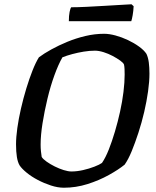

<svg xmlns="http://www.w3.org/2000/svg" viewBox="-20 -878 728 898"><path d="M279 0Q250 0 218 -10.5Q186 -21 156.5 -36.5Q127 -52 104.5 -70.5Q82 -89 72 -104Q63 -119 59 -143.5Q55 -168 55 -203Q55 -236 61 -279Q67 -322 78 -370Q89 -418 103 -464Q117 -510 132 -548Q147 -586 162 -610Q186 -628 220.5 -647Q255 -666 295 -682.5Q335 -699 379 -709.5Q423 -720 467 -720Q491 -720 520.5 -712Q550 -704 578.5 -690.5Q607 -677 630.5 -660Q654 -643 665 -626Q673 -609 676 -585.5Q679 -562 679 -534Q679 -497 672.5 -450.5Q666 -404 654.5 -354.5Q643 -305 627.5 -257.5Q612 -210 596 -171Q580 -132 563 -108Q535 -85 489 -59.5Q443 -34 389 -17Q335 0 279 0ZM314 -76Q340 -76 368.5 -82.5Q397 -89 421.5 -98.5Q446 -108 457 -116Q474 -141 489 -179Q504 -217 517.5 -262.5Q531 -308 541.5 -355.5Q552 -403 557.5 -448Q563 -493 563 -529Q563 -542 562.5 -554.5Q562 -567 560 -576Q557 -584 542.5 -594.5Q528 -605 507.5 -616Q487 -627 464.5 -634Q442 -641 424 -641Q399 -641 371.5 -636.5Q344 -632 318 -625Q292 -618 272 -610Q253 -577 234.5 -526Q216 -475 202 -416.5Q188 -358 179 -302Q170 -246 170 -202Q170 -185 171.5 -170.5Q173 -156 175 -144Q181 -134 198 -122Q215 -110 236 -99.5Q257 -89 278 -82.5Q299 -76 314 -76ZM302 -779Q302 -805 305.5 -822Q309 -839 313 -844Q343 -844 383.5 -846Q424 -848 466 -850.5Q508 -853 542.5 -855Q577 -857 595 -858L605 -849Q604 -827 600.5 -807Q597 -787 594 -779Z"/></svg>

Font: Texturina Medium 12pt SemiBold
Style: Italic
Weight: 600
Italic angle: -11°
Version: Version 1.002